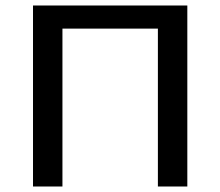

<svg xmlns="http://www.w3.org/2000/svg" viewBox="-20 -678 801 698"><path d="M661 0H554V-574H207V0H100V-658H661Z"/></svg>

Font: Ysabeau Infant Semibold
Style: Regular
Weight: 600
Designer: Christian Thalmann (Catharsis Fonts)
Version: Version 0.003